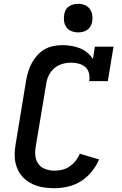

<svg xmlns="http://www.w3.org/2000/svg" viewBox="-20 -980 640 1008"><path d="M267 8Q243 8 220 5.5Q197 3 175 -4Q153 -11 134 -22.5Q115 -34 100 -50Q85 -66 75 -86Q65 -106 60.5 -128.5Q56 -151 57 -175Q58 -199 62 -222L117 -557Q121 -580 128 -603.5Q135 -627 147 -649Q159 -671 176 -690Q193 -709 215 -721.5Q237 -734 261 -738.5Q285 -743 308 -743Q332 -743 355.5 -739Q379 -735 400 -726.5Q421 -718 438.5 -703.5Q456 -689 468 -670L478 -735H576L546 -554H448Q452 -574 447.5 -594Q443 -614 429 -627Q415 -640 395 -645.5Q375 -651 355 -651Q340 -651 324.5 -648.5Q309 -646 294.5 -640Q280 -634 267 -623.5Q254 -613 245 -599.5Q236 -586 230.5 -571.5Q225 -557 223 -542L167 -207Q163 -183 166 -159Q169 -135 183.5 -117Q198 -99 220.5 -91.5Q243 -84 267 -84Q287 -84 307.5 -89Q328 -94 346 -106.5Q364 -119 377.5 -136Q391 -153 399 -173L500 -143Q486 -109 461.5 -79Q437 -49 405.5 -29Q374 -9 338 -0.5Q302 8 267 8ZM390 -810Q372 -810 355.5 -816.5Q339 -823 329 -836.5Q319 -850 316.5 -867.5Q314 -885 317 -903Q319 -916 325 -927.5Q331 -939 342 -946.5Q353 -954 365.5 -957Q378 -960 390 -960Q408 -960 424.5 -953.5Q441 -947 451 -933.5Q461 -920 464 -902.5Q467 -885 464 -867Q462 -854 455.5 -842.5Q449 -831 438.5 -823.5Q428 -816 415.5 -813Q403 -810 390 -810Z"/></svg>

Font: Iosevka Curly Slab SmBdEx
Style: Italic
Weight: 600
Width: 7
Italic angle: -9°
Monospace: yes
Designer: Belleve Invis
Foundry: Belleve Invis
Version: Version 11.1.0; ttfautohint (v1.8.3)